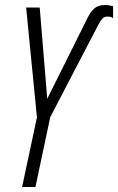

<svg xmlns="http://www.w3.org/2000/svg" viewBox="-20 -744 470 764"><path d="M68 0 127 -277 84 -714H138L168 -351L328 -672Q340 -697 355.5 -710.5Q371 -724 397 -724Q408 -724 415.5 -722.5Q423 -721 430 -719V-672Q426 -675 420.5 -676.5Q415 -678 407 -678Q395 -678 387.5 -670Q380 -662 371 -645L180 -278L121 0Z"/></svg>

Font: Noto Sans ExtraCondensed Light
Style: Italic
Weight: 300
Width: 2
Italic angle: -12°
Designer: Monotype Design Team
Foundry: Monotype Imaging Inc.
Version: Version 2.013; ttfautohint (v1.8.4.7-5d5b)